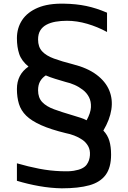

<svg xmlns="http://www.w3.org/2000/svg" viewBox="-20 -873 696 1044"><path d="M316 151Q256 150 193.5 139Q131 128 72 110V15Q134 33 193.5 44.5Q253 56 313 58Q354 60 381.5 55.5Q409 51 426 42.5Q443 34 451.5 22Q460 10 464 -2.5Q468 -15 469 -29Q471 -58 459 -79Q447 -100 427 -113.5Q407 -127 383.5 -136Q360 -145 338 -149Q256 -169 203.5 -192.5Q151 -216 122.5 -244Q94 -272 83 -308Q72 -344 72 -389Q72 -468 135 -511Q97 -542 84.5 -579.5Q72 -617 72 -665Q72 -721 100.5 -764Q129 -807 186 -831Q243 -855 329 -853Q394 -852 449 -840.5Q504 -829 562 -804V-699Q511 -727 454.5 -743.5Q398 -760 344 -760Q311 -760 282.5 -755Q254 -750 232.5 -738.5Q211 -727 199 -707.5Q187 -688 187 -658Q187 -618 209 -594Q231 -570 273.5 -554.5Q316 -539 375 -524Q455 -504 504.5 -467Q554 -430 574 -381.5Q594 -333 585.5 -277.5Q577 -222 542 -163Q565 -139 574.5 -107.5Q584 -76 584 -32Q584 38 554.5 78Q525 118 466 134.5Q407 151 316 151ZM451 -219Q473 -259 474.5 -290Q476 -321 464 -344.5Q452 -368 430.5 -384.5Q409 -401 385 -411.5Q361 -422 338 -427Q307 -436 279.5 -444.5Q252 -453 229 -463Q209 -450 198 -430.5Q187 -411 187 -382Q187 -342 209.5 -318Q232 -294 274.5 -278.5Q317 -263 375 -246Q398 -239 417 -233Q436 -227 451 -219Z"/></svg>

Font: Matangi
Style: Bold
Weight: 700
Designer: Prashant Pant
Foundry: The Graphic Ant
Version: Version 3.002